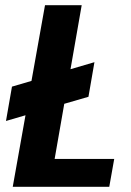

<svg xmlns="http://www.w3.org/2000/svg" viewBox="-20 -718 503 738"><path d="M153 -698H294L251 -452L343 -479L320 -346L227 -319L190 -107H419L400 0H29L78 -275L3 -253L26 -385L101 -407Z"/></svg>

Font: Poppins SemiBold
Style: Italic
Weight: 600
Italic angle: -10°
Designer: Ninad Kale (Devanagari), Jonny Pinhorn (Latin)
Foundry: Indian Type Foundry
Version: Version 3.200;PS 1.000;hotconv 16.6.54;makeotf.lib2.5.65590